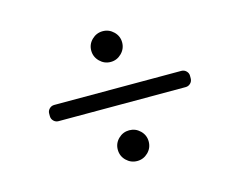

<svg xmlns="http://www.w3.org/2000/svg" viewBox="-93 -852 1187 949"><g transform="rotate(-15 500.0 -377.0)"><path d="M420.9 -630.9Q420.9 -663.1 444.3 -686Q467.8 -709 500 -709Q532.2 -709 555.7 -686Q579.1 -663.1 579.1 -630.9Q579.1 -598.6 555.7 -575.2Q532.2 -551.8 500 -551.8Q467.8 -551.8 444.3 -575.2Q420.9 -598.6 420.9 -630.9ZM139.6 -384.8Q139.6 -398.4 149.9 -408.7Q160.2 -418.9 174.8 -418.9H825.2Q839.8 -418.9 850.1 -408.7Q860.4 -398.4 860.4 -384.8V-371.1Q860.4 -356.4 850.1 -346.2Q839.8 -335.9 825.2 -335.9H174.8Q160.2 -335.9 149.9 -346.2Q139.6 -356.4 139.6 -371.1ZM420.9 -124Q420.9 -156.2 444.3 -179.2Q467.8 -202.1 500 -202.1Q532.2 -202.1 555.7 -179.2Q579.1 -156.2 579.1 -124Q579.1 -90.8 555.7 -67.9Q532.2 -44.9 500 -44.9Q467.8 -44.9 444.3 -67.9Q420.9 -90.8 420.9 -124Z"/></g></svg>

Font: Gen Jyuu Gothic L Monospace Medium
Style: Regular
Weight: 500
Designer: [Source Han Sans]
Ryoko NISHIZUKA  (kana & ideographs); Paul D. Hunt (Latin, Greek & Cyrillic); Wenlong ZHANG  (bopomofo
Version: Version 1.002.20150607